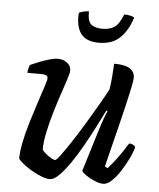

<svg xmlns="http://www.w3.org/2000/svg" viewBox="-51 -752 658 796"><g transform="rotate(5 277.5 -353.5)"><path d="M185 0Q170 0 148 -9Q126 -18 104.5 -31Q83 -44 68.5 -56.5Q54 -69 52 -75Q52 -104 60.5 -145Q69 -186 82.5 -230Q96 -274 109 -313.5Q122 -353 131 -380.5Q140 -408 140 -415Q140 -425 132.5 -428Q125 -431 113 -431H55Q55 -441 58 -450.5Q61 -460 62 -464Q77 -471 98.5 -479.5Q120 -488 141 -494Q162 -500 176 -500Q199 -500 215 -487.5Q231 -475 231 -455Q231 -446 222.5 -419.5Q214 -393 201 -355Q188 -317 175.5 -274.5Q163 -232 154.5 -191.5Q146 -151 146 -119Q156 -106 174 -93.5Q192 -81 201 -81Q206 -81 223.5 -104.5Q241 -128 265.5 -165.5Q290 -203 316 -246Q342 -289 364.5 -328Q387 -367 400 -392Q404 -415 406.5 -445.5Q409 -476 410 -500Q439 -500 458 -494.5Q477 -489 486.5 -477.5Q496 -466 496 -449Q496 -435 485 -385Q474 -335 454.5 -256Q435 -177 409 -73L420 -66Q431 -77 446.5 -97Q462 -117 477 -139Q492 -161 501 -176Q510 -176 517.5 -172Q525 -168 527 -163Q522 -142 508.5 -114.5Q495 -87 478 -60.5Q461 -34 442.5 -17Q424 0 408 0Q393 0 372.5 -8.5Q352 -17 336 -28Q320 -39 317 -46L372 -225Q380 -251 388 -272.5Q396 -294 400 -301L395 -304Q378 -270 357 -229Q336 -188 313 -147.5Q290 -107 266.5 -73.5Q243 -40 222.5 -20Q202 0 185 0ZM339 -581Q284 -581 262.5 -613Q241 -645 246 -698Q250 -700 261.5 -703.5Q273 -707 287 -707Q286 -665 302.5 -652.5Q319 -640 348 -640Q379 -640 398.5 -653Q418 -666 434 -707Q450 -707 461 -704Q472 -701 476 -698Q460 -645 427.5 -613Q395 -581 339 -581Z"/></g></svg>

Font: Texturina Medium 12pt Medium
Style: Italic
Weight: 500
Italic angle: -11°
Version: Version 1.002